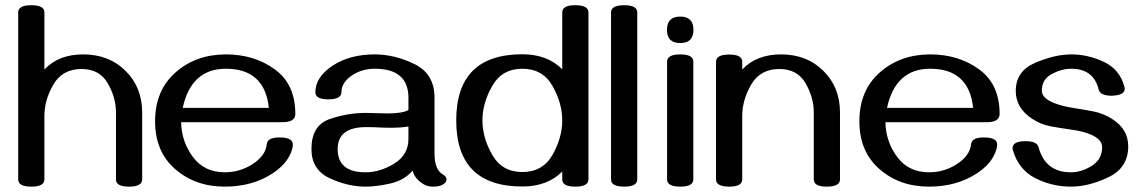

<svg xmlns="http://www.w3.org/2000/svg" viewBox="-20 -694 4311 726"><path d="M467.8 11.7Q418.5 11.7 418.5 -15.6V-268.6Q418.5 -325.7 387.2 -379.4Q356 -433.1 288.6 -433.1Q216.3 -433.1 182.1 -374.8Q147.9 -316.4 147.9 -255.4V-15.6Q147.9 11.7 98.6 11.7Q48.8 11.7 48.8 -15.6V-647Q48.8 -674.3 98.6 -674.3Q147.9 -674.3 147.9 -647V-431.2Q201.7 -488.3 294.4 -488.3Q392.1 -488.3 454.8 -426Q517.6 -363.8 517.6 -269V-15.6Q517.6 11.7 467.8 11.7Z M829.6 11.7Q718.8 11.7 642.6 -54.4Q566.4 -120.6 566.4 -235.4Q566.4 -352.1 643.8 -420.2Q721.2 -488.3 834 -488.3Q941.4 -488.3 1019 -431.9Q1096.7 -375.5 1096.7 -263.2Q1096.7 -231.9 1047.4 -231.9H665Q666 -159.7 709 -101.1Q752 -42.5 830.1 -42.5Q886.2 -42.5 934.1 -72.8Q984.4 -105 988.8 -148.9Q991.2 -174.3 1037.1 -174.3Q1087.4 -174.3 1087.4 -147.5Q1087.4 -133.8 1079.1 -114.3Q1061 -71.3 1010.3 -38.1Q934.1 11.7 829.6 11.7ZM996.6 -286.1Q981 -434.1 834 -434.1Q703.1 -434.1 670.9 -286.1Z M1618.7 11.7Q1596.7 11.7 1583 3.4Q1548.8 -16.6 1540 -48.8Q1508.8 -12.2 1456.3 -0.2Q1403.8 11.7 1361.8 11.7Q1294.9 11.7 1226.3 -20.3Q1157.7 -52.2 1157.7 -130.4Q1157.7 -219.2 1225.1 -243.2Q1292.5 -267.1 1364.7 -267.1Q1380.4 -267.1 1403.1 -266.1Q1425.8 -265.1 1445.8 -265.1Q1501 -265.1 1524.4 -277.8V-324.2Q1524.4 -434.1 1397 -434.1Q1350.1 -434.1 1313.5 -410.6Q1271 -383.3 1271 -345.2Q1271 -318.4 1221.2 -318.4Q1172.4 -318.4 1172.4 -345.2Q1172.4 -402.3 1237.8 -445.8Q1302.7 -488.3 1397 -488.3Q1472.7 -488.3 1547.9 -451.4Q1623 -414.6 1623 -324.2V-113.8Q1623 -52.2 1654.8 -34.2Q1668.5 -26.4 1668.5 -15.6Q1668.5 -3.4 1653.3 4.4Q1640.1 11.7 1618.7 11.7ZM1361.8 -42.5Q1417 -42.5 1470.7 -75.4Q1524.4 -108.4 1524.4 -168.9V-215.8Q1496.6 -210.9 1456.1 -210.9Q1433.6 -210.9 1410.6 -212.2Q1387.7 -213.4 1364.7 -213.4Q1256.8 -213.4 1256.8 -130.4Q1256.8 -42.5 1361.8 -42.5Z M2155.3 11.7Q2106 11.7 2106 -15.6V-45.4Q2049.8 11.2 1955.1 11.2Q1705.1 11.2 1705.1 -238.8Q1705.1 -488.8 1955.1 -488.8Q2049.3 -488.8 2106 -432.1V-647Q2106 -674.3 2155.3 -674.3Q2205.1 -674.3 2205.1 -647V-15.6Q2205.1 11.7 2155.3 11.7ZM1955.1 -43.5Q2032.2 -43.5 2069.1 -108.4Q2106 -173.3 2106 -238.8Q2106 -304.2 2069.1 -369.1Q2032.2 -434.1 1955.1 -434.1Q1878.4 -434.1 1841.3 -369.1Q1804.2 -304.2 1804.2 -238.8Q1804.2 -173.3 1841.3 -108.4Q1878.4 -43.5 1955.1 -43.5Z M2340.3 11.7Q2290.5 11.7 2290.5 -15.6V-647Q2290.5 -674.3 2340.3 -674.3Q2389.6 -674.3 2389.6 -647V-15.6Q2389.6 11.7 2340.3 11.7Z M2552.2 -531.2Q2502 -531.2 2502 -581.1Q2502 -631.3 2552.2 -631.3Q2602.1 -631.3 2602.1 -581.1Q2602.1 -531.2 2552.2 -531.2ZM2552.2 11.7Q2502.4 11.7 2502.4 -15.6V-460.9Q2502.4 -488.3 2552.2 -488.3Q2601.6 -488.3 2601.6 -460.9V-15.6Q2601.6 11.7 2552.2 11.7Z M3106.4 11.7Q3057.1 11.7 3057.1 -15.6V-268.6Q3057.1 -325.7 3025.9 -379.4Q2994.6 -433.1 2927.2 -433.1Q2855 -433.1 2820.8 -374.8Q2786.6 -316.4 2786.6 -255.4V-15.6Q2786.6 11.7 2737.3 11.7Q2687.5 11.7 2687.5 -15.6V-460.4Q2687.5 -487.8 2737.3 -487.8Q2786.6 -487.8 2786.6 -460.4V-431.2Q2840.3 -488.3 2933.1 -488.3Q3030.8 -488.3 3093.5 -426Q3156.2 -363.8 3156.2 -269V-15.6Q3156.2 11.7 3106.4 11.7Z M3492.7 11.7Q3381.8 11.7 3305.7 -54.4Q3229.5 -120.6 3229.5 -235.4Q3229.5 -352.1 3306.9 -420.2Q3384.3 -488.3 3497.1 -488.3Q3604.5 -488.3 3682.1 -431.9Q3759.8 -375.5 3759.8 -263.2Q3759.8 -231.9 3710.4 -231.9H3328.1Q3329.1 -159.7 3372.1 -101.1Q3415 -42.5 3493.2 -42.5Q3549.3 -42.5 3597.2 -72.8Q3647.5 -105 3651.9 -148.9Q3654.3 -174.3 3700.2 -174.3Q3750.5 -174.3 3750.5 -147.5Q3750.5 -133.8 3742.2 -114.3Q3724.1 -71.3 3673.3 -38.1Q3597.2 11.7 3492.7 11.7ZM3659.7 -286.1Q3644 -434.1 3497.1 -434.1Q3366.2 -434.1 3334 -286.1Z M4029.8 11.7Q3957.5 11.7 3894.8 -20.3Q3832 -52.2 3810.5 -124.5Q3808.6 -130.4 3808.6 -133.3Q3808.6 -160.2 3857.9 -160.2Q3901.4 -160.2 3907.2 -137.2Q3932.6 -42.5 4029.3 -42.5Q4069.8 -42.5 4108.6 -67.1Q4147.5 -91.8 4147.5 -137.7Q4147.5 -166.5 4105 -185.1Q4076.2 -197.8 4029.3 -204.1Q3990.2 -209.5 3952.9 -216.3Q3915.5 -223.1 3881.8 -245.6Q3820.8 -286.1 3820.8 -350.1Q3820.8 -425.3 3894.8 -456.8Q3968.8 -488.3 4030.8 -488.3Q4094.2 -488.3 4154.1 -460Q4213.9 -431.6 4231.4 -366.7Q4232.9 -362.3 4232.9 -358.4Q4232.9 -333.5 4183.6 -332Q4140.1 -332 4134.3 -355.5Q4115.2 -434.1 4030.3 -434.1Q3993.7 -434.1 3956.5 -413.8Q3919.4 -393.6 3919.4 -351.1Q3919.4 -322.8 3966.3 -304.2Q3998 -292 4042 -285.2Q4081.1 -279.3 4116.7 -272.2Q4152.3 -265.1 4186 -243.7Q4246.1 -205.6 4246.1 -140.6Q4246.1 -59.6 4171.4 -23.9Q4096.7 11.7 4029.8 11.7Z"/></svg>

Font: Gayathri
Style: Bold
Weight: 700
Designer: Binoy Dominic <binoy.domenic@gmail.com>
Foundry: SMC
Version: Version 1.000